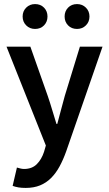

<svg xmlns="http://www.w3.org/2000/svg" viewBox="-20 -720 535 942"><path d="M106 202Q86 202 71 199.5Q56 197 42 192L63 102Q70 104 79.5 106.5Q89 109 98 109Q137 109 160.5 85.5Q184 62 196 25L205 -6L12 -491H129L214 -250Q225 -218 235.5 -182.5Q246 -147 257 -112H261Q270 -146 279.5 -181.5Q289 -217 298 -250L372 -491H483L305 22Q290 64 272 97Q254 130 230.5 153.5Q207 177 176.5 189.5Q146 202 106 202ZM152 -578Q126 -578 108.5 -595.5Q91 -613 91 -639Q91 -665 108.5 -682.5Q126 -700 152 -700Q179 -700 196 -682.5Q213 -665 213 -639Q213 -613 196 -595.5Q179 -578 152 -578ZM358 -578Q331 -578 314 -595.5Q297 -613 297 -639Q297 -665 314 -682.5Q331 -700 358 -700Q384 -700 401.5 -682.5Q419 -665 419 -639Q419 -613 401.5 -595.5Q384 -578 358 -578Z"/></svg>

Font: Giro Sans Semibold
Style: Regular
Weight: 600
Designer: Paul D. Hunt
Foundry: Adobe Systems Incorporated
Version: Version 1.000;PS 1.0;hotconv 1.0.88;makeotf.lib2.5.647800